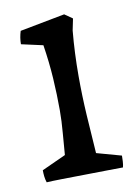

<svg xmlns="http://www.w3.org/2000/svg" viewBox="-62 -505 387 551"><g transform="rotate(-10 132.0 -229.0)"><path d="M30 4Q27 -5 26 -14Q25 -23 25 -32L95 -64Q97 -93 100 -127.5Q103 -162 103 -193Q103 -239 100 -286.5Q97 -334 89 -385L26 -399Q26 -418 32 -437L163 -462L186 -446L179 -412Q173 -348 173 -280Q173 -223 176.5 -166Q180 -109 184 -54L256 -34Q256 -27 255.5 -17.5Q255 -8 253 0Q240 0 209.5 0.5Q179 1 143 1.5Q107 2 76 2.5Q45 3 30 4Z"/></g></svg>

Font: Labrada
Style: Regular
Weight: 400
Designer: Mercedes Jáuregui
Foundry: Omnibus-Type Team
Version: Version 1.000; ttfautohint (v1.8.4.7-5d5b)